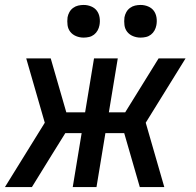

<svg xmlns="http://www.w3.org/2000/svg" viewBox="-23 -756 793 776"><path d="M-3 0 158 -260 83 -520H182L245 -302H321L357 -520H453L417 -302H483L618 -520H727L566 -260L641 0H542L479 -218H403L367 0H271L307 -218H241L185 -128L106 0ZM545 -604Q529 -604 514.5 -610Q500 -616 491 -627.5Q482 -639 480 -654.5Q478 -670 480 -686Q482 -697 487.5 -707Q493 -717 502.5 -724Q512 -731 523 -733.5Q534 -736 545 -736Q561 -736 575.5 -730Q590 -724 598.5 -712.5Q607 -701 609.5 -685.5Q612 -670 609 -654Q607 -643 601.5 -633Q596 -623 587 -616Q578 -609 567 -606.5Q556 -604 545 -604ZM315 -604Q299 -604 284.5 -610Q270 -616 261 -627.5Q252 -639 250 -654.5Q248 -670 250 -686Q252 -697 257.5 -707Q263 -717 272.5 -724Q282 -731 293 -733.5Q304 -736 315 -736Q331 -736 345.5 -730Q360 -724 368.5 -712.5Q377 -701 379.5 -685.5Q382 -670 379 -654Q377 -643 371.5 -633Q366 -623 357 -616Q348 -609 337 -606.5Q326 -604 315 -604Z"/></svg>

Font: Iosevka Custom Medium
Style: Italic
Weight: 500
Italic angle: -9°
Designer: Belleve Invis
Foundry: Belleve Invis
Version: Version 27.0.1